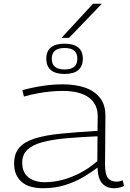

<svg xmlns="http://www.w3.org/2000/svg" viewBox="-20 -990 689 1020"><path d="M55 -121Q55 -174 82.5 -205.5Q110 -237 165.5 -254.5Q221 -272 304 -280Q387 -288 498 -295L499 -371Q500 -436 452.5 -471.5Q405 -507 312 -507Q284 -507 251 -504Q218 -501 182 -494.5Q146 -488 107 -477L99 -511Q154 -526 208.5 -534Q263 -542 312 -542Q382 -542 433 -524Q484 -506 512.5 -468.5Q541 -431 540 -371L538 -116Q538 -63 554 -44Q570 -25 598 -25Q606 -25 614.5 -26.5Q623 -28 632 -32L639 -2Q626 4 613 7Q600 10 587 10Q546 10 523 -15.5Q500 -41 498 -100Q465 -74 421.5 -48.5Q378 -23 324.5 -6.5Q271 10 208 10Q175 10 146.5 2.5Q118 -5 98 -21Q78 -37 66.5 -62Q55 -87 55 -121ZM98 -126Q98 -74 131 -48Q164 -22 218 -22Q265 -22 313.5 -35Q362 -48 409 -73Q456 -98 497 -134L498 -266Q407 -262 333 -255.5Q259 -249 206.5 -235Q154 -221 126 -195Q98 -169 98 -126ZM323 -597Q275 -597 250.5 -617.5Q226 -638 226 -678Q226 -718 250.5 -738Q275 -758 323 -758Q371 -758 395.5 -738Q420 -718 420 -678Q420 -638 395.5 -617.5Q371 -597 323 -597ZM323 -621Q391 -621 391 -678Q391 -735 323 -735Q255 -735 255 -678Q255 -621 323 -621ZM307 -789 474 -970H521L347 -789Z"/></svg>

Font: Georama Expanded ExtraLight
Style: Regular
Weight: 250
Width: 7
Designer: Jean-Baptiste Levee
Foundry: Production Type
Version: Version 1.001